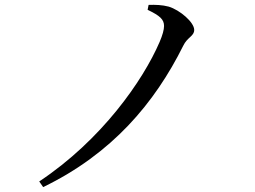

<svg xmlns="http://www.w3.org/2000/svg" viewBox="-20 -736 1040 783"><path d="M582 -696C632 -672 649 -657 649 -630C649 -615 643 -593 631 -565C563 -407 394 -165 140 4L156 27C437 -109 611 -316 727 -549C744 -585 772 -588 772 -614C772 -645 714 -695 668 -709C642 -716 613 -717 586 -716Z"/></svg>

Font: Noto Serif TC Medium
Style: Regular
Weight: 500
Designer: Ryoko NISHIZUKA 西塚涼子 (kana & ideographs); Frank Grießhammer (Latin, Greek & Cyrillic); Wenlong ZHANG 张文龙 (bopomofo); San
Foundry: Adobe
Version: Version 2.001;hotconv 1.1.0;makeotfexe 2.6.0